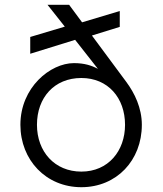

<svg xmlns="http://www.w3.org/2000/svg" viewBox="-20 -770 680 800"><path d="M571 -250C571 -320 541 -382 506 -429L363 -622L479 -658V-724L322 -677L268 -750H178L250 -659L106 -616V-546L293 -604L388 -483C362 -497 332 -507 288 -507C190 -507 65 -406 65 -250C65 -103 172 10 319 10C466 10 571 -102 571 -250ZM134 -250C134 -363 206 -445 319 -445C430 -445 501 -362 501 -250C501 -141 431 -55 319 -55C208 -55 134 -138 134 -250Z"/></svg>

Font: altertype_V2
Style: Regular
Weight: 400
Designer: Simon Renaud
Version: Version 2.001;Glyphs 3.1.2 (3151)